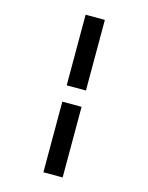

<svg xmlns="http://www.w3.org/2000/svg" viewBox="-139 -909 879 1137"><g transform="rotate(15 300.0 -340.0)"><path d="M241 -390V-823H359V-390ZM241 143V-290H359V143Z"/></g></svg>

Font: Iosevka SS04 Extended
Style: Bold
Weight: 700
Width: 7
Monospace: yes
Designer: Belleve Invis
Foundry: Belleve Invis
Version: Version 19.0.0; ttfautohint (v1.8.4)